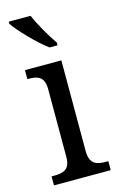

<svg xmlns="http://www.w3.org/2000/svg" viewBox="-119 -816 535 866"><g transform="rotate(-15 149.0 -383.0)"><path d="M163 -606H200V-619C173 -657 136 -721 117 -766H15V-756C38 -721 113 -642 163 -606ZM21 0H286V-42H274C231 -42 199 -51 199 -114V-536H29V-494H35C76 -494 108 -485 108 -426V-109C108 -50 75 -42 33 -42H21Z"/></g></svg>

Font: Noto Serif Ethiopic SmCn
Style: Regular
Weight: 400
Width: 4
Designer: Monotype Design Team
Foundry: Monotype Imaging Inc.
Version: Version 2.102